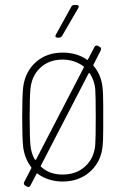

<svg xmlns="http://www.w3.org/2000/svg" viewBox="-20 -720 501 770"><path d="M394 -294V-251V-206Q394 -153 391 -130Q384 -69 340 -30.5Q296 8 231 8Q175 8 131 -23Q128 -27 126 -22L102 24Q96 34 88 28L81 24Q77 22 76 18Q75 14 77 10L105 -44Q107 -47 105 -50Q79 -84 73 -130Q69 -166 69 -251Q69 -336 73 -371Q81 -433 124 -471Q167 -509 231 -509Q288 -509 328 -481Q332 -478 333 -482L359 -532Q361 -536 365 -537Q369 -538 373 -536L380 -532Q384 -530 385 -526Q386 -522 384 -518L355 -461Q353 -458 355 -456Q385 -422 391 -371Q394 -347 394 -294ZM119 -81Q121 -79 122.5 -79Q124 -79 125 -81L316 -449Q317 -453 315 -454Q278 -481 231 -481Q177 -481 142 -448.5Q107 -416 102 -363Q99 -334 99 -250Q99 -167 102 -138Q105 -106 119 -81ZM364 -250Q364 -334 362 -363Q359 -395 341 -425Q340 -427 338 -427Q336 -427 335 -425L144 -56Q142 -52 145 -51Q178 -20 231 -20Q286 -20 321.5 -52.5Q357 -85 362 -138Q364 -167 364 -250ZM204 -581 266 -693Q269 -700 278 -700H287Q293 -700 295 -696.5Q297 -693 294 -688L229 -576Q224 -569 217 -569H211Q205 -569 203 -572.5Q201 -576 204 -581Z"/></svg>

Font: Barlow Semi Condensed Thin
Style: Regular
Weight: 250
Width: 4
Designer: Jeremy Tribby
Foundry: Tribby Type
Version: Version 1.408